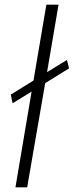

<svg xmlns="http://www.w3.org/2000/svg" viewBox="-20 -800 315 820"><path d="M178 -780 123 -456 26 -396 34 -359 115 -409 46 0H96L173 -445L275 -508L266 -544L181 -492L230 -780Z"/></svg>

Font: Jost* 300 Light Italic
Style: Italic
Weight: 300
Italic angle: -10°
Version: Version 3.200; ttfautohint (v0.97) -l 8 -r 50 -G 200 -x 14 -